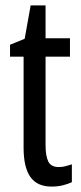

<svg xmlns="http://www.w3.org/2000/svg" viewBox="-20 -678 299 708"><path d="M197 -62Q209 -62 221 -65Q233 -68 245 -72V-6Q229 1 211 5.5Q193 10 170 10Q117 10 92 -25.5Q67 -61 67 -133V-469H17V-513L71 -535L93 -658H148V-537H238V-469H148V-143Q148 -103 158 -82.5Q168 -62 197 -62Z"/></svg>

Font: Noto Sans Oriya ExtCond
Style: Regular
Weight: 400
Width: 2
Designer: Amélie Bonet and Sol Matas
Foundry: Google LLC
Version: Version 2.006; ttfautohint (v1.8.4.7-5d5b)